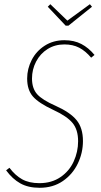

<svg xmlns="http://www.w3.org/2000/svg" viewBox="-20 -882 480 912"><path d="M429 -621 413 -608Q386 -640 356 -655.5Q326 -671 286 -671Q241 -671 206 -649Q171 -627 151.5 -589.5Q132 -552 132 -509Q132 -462 156.5 -434.5Q181 -407 245 -379Q314 -348 344 -311Q374 -274 374 -212Q374 -156 349.5 -105Q325 -54 278.5 -22Q232 10 168 10Q114 10 76.5 -11Q39 -32 9 -73L25 -85Q52 -49 85 -30.5Q118 -12 167 -12Q225 -12 267 -40.5Q309 -69 330 -115Q351 -161 351 -211Q351 -266 324.5 -298Q298 -330 235 -359Q164 -392 136.5 -423.5Q109 -455 109 -509Q109 -555 130.5 -597Q152 -639 192.5 -665Q233 -691 286 -691Q332 -691 366.5 -673Q401 -655 429 -621ZM407 -862 417 -850 305 -760H292L207 -850L219 -862L300 -784Z"/></svg>

Font: Fira Sans Extra Condensed Thin
Style: Italic
Weight: 250
Width: 3
Italic angle: -8°
Designer: Carrois Corporate & Edenspiekermann AG
Foundry: Carrois Corporate GbR & Edenspiekermann AG
Version: Version 4.203